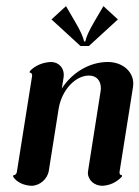

<svg xmlns="http://www.w3.org/2000/svg" viewBox="-20 -596 451 621"><path d="M240.2 -447.3H267.6L361.3 -533.2L314.5 -576.2L288.1 -531.2C267.3 -496.1 258.8 -476.6 255.9 -461.9H252C249 -476.6 240.5 -496.1 219.7 -531.2L193.4 -576.2L146.5 -533.2ZM34.4 -39.1C33.4 -33.2 29.1 -29.3 23.2 -29.3L22.5 -24.4C34.2 -5.9 58.1 3.9 81.3 4.9C108.6 4.9 133.5 -16.6 137.9 -43.9L169.7 -244.4C179.2 -303.5 222.9 -351.6 267.6 -351.6C291.7 -351.6 306.2 -335.7 306.2 -311C306.2 -307.4 305.9 -303.7 305.2 -299.8L265.9 -49.8C264.9 -43.7 264.2 -39.6 264.2 -37.4C264.2 -13.2 285.6 4.9 310.8 4.9C334.5 3.9 356.4 -5.9 374 -24.4L374.8 -29.3C368.9 -29.3 366.5 -32.5 366.5 -39.1L410.2 -314.5C410.6 -318.1 411.1 -321.8 411.1 -325.4C411.1 -365 376.2 -395.5 328.4 -395.5C269 -395.5 212.2 -360.4 179.9 -309.6L185.8 -346.7C186.3 -349.4 186.3 -351.8 186.3 -354.2C186.3 -377.4 169.2 -395.5 144.8 -395.5C121.1 -394.8 94 -385 76.7 -366.2L75.7 -361.3C81.1 -361.3 84 -357.4 84 -351.6Z"/></svg>

Font: RisaltypS01
Style: Medium
Weight: 500
Italic angle: -9°
Designer: gluk
Foundry: gluk
Version: Version 0.24